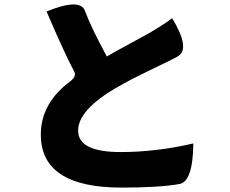

<svg xmlns="http://www.w3.org/2000/svg" viewBox="-20 -798 1040 870"><path d="M191 -746Q343 -808 365 -749Q391 -677 464 -542Q503 -565 570 -601Q637 -637 656 -648Q729 -691 760 -716Q844 -576 786 -543Q787 -542 732 -515Q728 -513 680 -490Q633 -467 607 -454Q582 -442 540 -419Q498 -396 467 -376Q334 -288 334 -206Q334 -109 526 -109Q688 -109 856 -148Q854 27 792 36Q702 52 530 52Q165 52 165 -188Q165 -331 299 -430Q328 -453 316 -474Q266 -570 191 -746Z"/></svg>

Font: Swei Half Moon CJK SC
Style: Black
Weight: 900
Version: Version 2.071